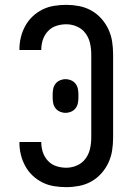

<svg xmlns="http://www.w3.org/2000/svg" viewBox="-20 -763 540 791"><path d="M253 8Q228 8 203 4Q178 0 155.5 -11Q133 -22 114.5 -39.5Q96 -57 84 -79Q72 -101 66 -125.5Q60 -150 60 -175V-178H150V-177Q150 -156 156.5 -136Q163 -116 177.5 -100.5Q192 -85 212 -78.5Q232 -72 253 -72Q276 -72 297.5 -81.5Q319 -91 332.5 -109.5Q346 -128 351 -150.5Q356 -173 356 -196V-539Q356 -562 351 -584.5Q346 -607 332.5 -625.5Q319 -644 297.5 -653.5Q276 -663 253 -663Q232 -663 212 -656.5Q192 -650 177.5 -634.5Q163 -619 156.5 -599Q150 -579 150 -558V-557H60V-560Q60 -585 66 -609.5Q72 -634 84 -656Q96 -678 114.5 -695.5Q133 -713 155.5 -724Q178 -735 203 -739Q228 -743 253 -743Q279 -743 305.5 -738Q332 -733 355.5 -720Q379 -707 397 -687Q415 -667 426.5 -642.5Q438 -618 442 -591.5Q446 -565 446 -539V-196Q446 -170 442 -143.5Q438 -117 426.5 -92.5Q415 -68 397 -48Q379 -28 355.5 -15Q332 -2 305.5 3Q279 8 253 8ZM250 -298Q239 -298 228 -302.5Q217 -307 209.5 -316Q202 -325 199.5 -336.5Q197 -348 197 -359V-376Q197 -387 199.5 -398.5Q202 -410 209.5 -419Q217 -428 228 -432.5Q239 -437 250 -437Q261 -437 272 -432.5Q283 -428 290.5 -419Q298 -410 300.5 -398.5Q303 -387 303 -376V-359Q303 -348 300.5 -336.5Q298 -325 290.5 -316Q283 -307 272 -302.5Q261 -298 250 -298Z"/></svg>

Font: Iosevka SS18 Medium
Style: Regular
Weight: 500
Monospace: yes
Designer: Belleve Invis
Foundry: Belleve Invis
Version: Version 25.1.1; ttfautohint (v1.8.4)